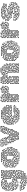

<svg xmlns="http://www.w3.org/2000/svg" viewBox="2340 -2896 782 5501"><g transform="rotate(-90 2730.5 -145.0)"><path d="M24 -344V-380H36V-356H84V-374H54V-416H126V-386H174V-416H204V-494H156V-470H144V-506H216V-404H186V-374H114V-404H66V-386H96V-344ZM234 -434V-506H276V-476H294V-500H306V-464H264V-494H246V-446H270V-434ZM354 -224V-296H396V-260H384V-284H366V-236H444V-254H414V-446H444V-506H486V-404H456V-326H480V-314H444V-416H474V-494H456V-434H426V-266H456V-224ZM384 -464V-506H420V-494H396V-476H420V-464ZM504 -440V-476H534V-494H510V-506H546V-464H516V-440ZM594 -410V-494H576V-470H564V-506H606V-410ZM144 -410V-434H114V-464H96V-434H60V-446H84V-476H126V-446H156V-410ZM240 -404V-416H324V-476H360V-464H336V-404ZM174 -440V-470H186V-440ZM474 -344V-386H504V-416H534V-446H576V-356H594V-380H606V-344H564V-434H546V-404H516V-374H486V-356H534V-380H546V-344ZM354 -314V-356H384V-374H354V-446H396V-410H384V-434H366V-386H396V-344H366V-326H390V-314ZM204 -290V-326H234V-374H216V-350H204V-386H246V-314H216V-290ZM264 -344V-386H330V-374H276V-356H330V-344ZM240 -14V-26H264V-74H234V-164H204V-236H234V-254H186V-164H126V-134H84V-224H54V-296H174V-344H126V-326H150V-314H114V-356H186V-284H66V-236H96V-146H114V-176H174V-266H246V-224H216V-176H246V-86H276V-14ZM24 -260V-326H60V-314H36V-260ZM540 -284V-296H564V-314H510V-326H576V-284ZM594 -290V-320H606V-290ZM570 -194V-206H594V-254H504V-284H450V-296H516V-266H606V-194ZM144 -230V-254H90V-266H156V-230ZM504 -194V-224H474V-260H486V-236H516V-206H534V-236H570V-224H546V-194ZM30 -134V-146H54V-164H24V-230H36V-176H66V-134ZM114 -194V-230H126V-206H150V-194ZM240 -194V-206H270V-194ZM414 196V64H486V94H504V34H594V-14H546V16H504V-44H486V-14H456V46H384V4H414V-14H384V-104H324V-146H384V-206H486V-164H456V-134H426V-116H456V-86H474V-110H486V-74H444V-104H414V-146H444V-176H474V-194H396V-134H336V-116H396V-26H426V16H396V34H444V-26H474V-56H516V4H534V-26H606V46H516V106H474V76H426V184H444V154H516V196H480V184H504V166H456V196ZM564 -44V-74H534V-116H594V-164H576V-134H534V-164H516V-80H504V-176H546V-146H564V-176H606V-104H546V-86H576V-56H594V-80H606V-44ZM354 226V-74H336V-44H294V-134H264V-176H360V-164H276V-146H306V-56H324V-86H366V214H384V70H396V226ZM84 -44V-74H54V-116H90V-104H66V-86H96V-56H114V-86H144V-146H210V-134H156V-74H126V-44ZM144 -14V-56H174V-116H216V-80H204V-104H186V-44H156V-26H204V-50H216V-14ZM414 -44V-80H426V-56H450V-44ZM474 40V10H486V40ZM24 70V34H180V46H36V70ZM84 166V136H54V64H126V94H144V64H186V100H174V76H156V106H114V76H66V124H96V154H114V124H204V64H234V34H276V70H264V46H246V76H216V136H126V166ZM294 166V136H264V106H246V130H234V94H276V124H306V154H324V76H306V100H294V64H336V166ZM444 136V100H456V124H564V64H600V76H576V136ZM534 100V70H546V100ZM150 196V184H174V166H150V154H186V196ZM234 226V154H270V166H246V214H264V184H336V226H300V214H324V196H276V226ZM204 220V160H216V220ZM420 226V214H450V226Z M839 -470V-506H881V-470H869V-494H851V-470ZM1019 -314V-434H1001V-404H971V-374H929V-446H959V-476H989V-494H911V-476H935V-464H899V-506H1001V-464H971V-434H941V-386H959V-416H989V-446H1031V-326H1049V-350H1061V-314ZM1049 -404V-464H1019V-506H1091V-476H1109V-500H1121V-464H1079V-494H1031V-476H1061V-416H1079V-446H1121V-416H1139V-446H1169V-464H1145V-476H1181V-434H1151V-404H1109V-434H1091V-404ZM779 -410V-470H791V-410ZM809 -410V-446H851V-410H839V-434H821V-410ZM875 -374V-386H899V-404H869V-446H905V-434H881V-416H911V-374ZM1175 -404V-416H1199V-440H1211V-404ZM869 -314V-344H839V-374H761V-344H719V-416H749V-440H761V-404H731V-356H749V-386H851V-356H881V-326H899V-356H989V-380H1001V-344H911V-314ZM1109 -314V-344H1079V-386H1181V-344H1145V-356H1169V-374H1091V-356H1121V-326H1145V-314ZM749 -284V-314H689V-380H701V-326H761V-296H839V-314H815V-326H851V-284ZM1229 -350V-380H1241V-350ZM779 -320V-356H815V-344H791V-320ZM1199 -314V-350H1211V-326H1265V-314ZM1079 -284V-320H1091V-296H1169V-320H1181V-284ZM839 -74V-236H899V-284H881V-254H821V-224H749V-254H701V-176H749V-194H725V-206H761V-164H689V-266H761V-236H809V-266H869V-296H911V-224H851V-86H875V-74ZM1169 -194V-266H1199V-296H1265V-284H1211V-254H1181V-206H1259V-224H1205V-236H1271V-194ZM1025 -284V-296H1055V-284ZM695 -284V-296H725V-284ZM1109 -14V-56H1199V-104H1139V-134H1109V-164H1049V-236H1091V-206H1109V-254H1031V-146H1061V-116H1079V-140H1091V-104H1049V-134H1019V-266H1121V-194H1079V-224H1061V-176H1121V-146H1151V-116H1211V-44H1121V-26H1145V-14ZM1235 -254V-266H1265V-254ZM1139 -230V-260H1151V-230ZM749 -50V-74H719V-104H689V-146H779V-206H821V-104H791V-86H815V-74H779V-116H809V-194H791V-134H701V-116H731V-86H761V-50ZM875 -194V-206H905V-194ZM1139 -170V-200H1151V-170ZM905 -134V-146H929V-164H875V-176H941V-134ZM1169 -140V-176H1211V-140H1199V-164H1181V-140ZM1229 -110V-176H1265V-164H1241V-110ZM1049 -50V-74H1019V-104H959V-146H995V-134H971V-116H1031V-86H1061V-50ZM929 16V-14H779V-56H899V-104H869V-140H881V-116H911V-44H791V-26H941V4H1115V16ZM1109 -74V-110H1121V-86H1175V-74ZM989 -14V-74H941V-56H965V-44H929V-86H1001V-26H1019V-50H1031V-14ZM1079 -50V-80H1091V-50ZM1055 -14V-26H1085V-14ZM875 16V4H905V16Z M1350 -300V-354H1320V-396H1350V-504H1302V-456H1332V-420H1320V-444H1290V-516H1362V-384H1332V-366H1362V-300ZM1440 -330V-354H1380V-426H1410V-444H1380V-516H1482V-474H1452V-456H1500V-480H1512V-444H1440V-486H1470V-504H1392V-456H1422V-414H1392V-366H1452V-330ZM1560 -114V-156H1590V-174H1470V-216H1566V-204H1482V-186H1602V-144H1572V-126H1650V-144H1620V-186H1650V-204H1590V-276H1632V-246H1680V-276H1722V-246H1770V-294H1710V-336H1740V-366H1782V-336H1800V-486H1860V-504H1782V-444H1740V-504H1722V-396H1770V-414H1746V-426H1782V-384H1710V-516H1752V-456H1770V-516H1872V-474H1812V-324H1770V-354H1752V-324H1722V-306H1782V-234H1710V-264H1692V-234H1620V-264H1602V-216H1662V-174H1632V-156H1662V-114ZM1626 -324V-336H1650V-366H1680V-384H1650V-426H1680V-480H1692V-414H1662V-396H1692V-354H1662V-324ZM1830 -330V-426H1860V-444H1836V-456H1872V-414H1842V-330ZM1476 -294V-306H1500V-366H1530V-384H1500V-426H1536V-414H1512V-396H1542V-354H1512V-294ZM1446 -414V-426H1476V-414ZM1470 -330V-384H1416V-396H1482V-330ZM1440 -240V-264H1380V-306H1410V-324H1386V-336H1422V-294H1392V-276H1452V-240ZM1530 -234V-264H1506V-276H1542V-246H1560V-294H1530V-336H1566V-324H1542V-306H1572V-234ZM1626 -294V-306H1680V-330H1692V-294ZM1800 -270V-300H1812V-270ZM1470 -234V-270H1482V-246H1506V-234ZM1440 -114V-144H1410V-186H1440V-204H1410V-234H1392V-210H1380V-246H1422V-216H1452V-174H1422V-156H1452V-126H1470V-156H1536V-144H1482V-114ZM1680 -174V-210H1692V-186H1770V-204H1716V-216H1782V-174ZM1620 -54V-96H1656V-84H1632V-66H1710V-84H1680V-126H1710V-156H1752V-120H1740V-144H1722V-114H1692V-96H1722V-54ZM1500 6V-96H1530V-114H1506V-126H1542V-84H1512V-6H1596V6ZM1470 0V-84H1446V-96H1482V0ZM1620 6V-24H1590V-84H1572V-24H1536V-36H1560V-96H1602V-36H1632V-6H1650V-36H1692V0H1680V-24H1662V6Z M2428 -200V-296H2458V-344H2410V-284H2368V-386H2398V-404H2248V-476H2308V-494H2230V-404H2188V-494H2140V-374H2038V-416H2068V-446H2110V-410H2098V-434H2080V-404H2050V-386H2128V-506H2200V-416H2218V-506H2320V-464H2260V-416H2410V-374H2380V-296H2398V-356H2470V-284H2440V-200ZM2074 -464V-476H2098V-494H2074V-506H2110V-464ZM2344 -464V-476H2374V-464ZM1948 -380V-416H1978V-446H2038V-470H2050V-434H1990V-404H1960V-380ZM2158 -440V-470H2170V-440ZM2284 -434V-446H2404V-434ZM2278 -284V-314H2218V-356H2248V-374H2158V-410H2170V-386H2260V-344H2230V-326H2290V-296H2308V-356H2338V-374H2290V-350H2278V-386H2350V-344H2320V-284ZM2428 -380V-410H2440V-380ZM2158 -194V-224H2128V-254H2098V-344H2008V-374H1990V-344H1924V-356H1978V-386H2020V-356H2110V-266H2140V-236H2170V-206H2188V-230H2200V-194ZM2128 -284V-326H2158V-344H2134V-356H2170V-314H2140V-296H2164V-284ZM2068 16V-14H2008V-44H1978V-116H2008V-134H1978V-224H1960V-194H1918V-326H1960V-266H2038V-326H2080V-224H2020V-176H2038V-200H2050V-164H2008V-236H2068V-314H2050V-254H1948V-314H1930V-206H1948V-236H1990V-146H2020V-104H1990V-56H2020V-26H2080V4H2098V-116H2158V-134H2050V-86H2080V-44H2044V-56H2068V-74H2038V-146H2170V-104H2110V16ZM1978 -284V-326H2014V-314H1990V-296H2014V-284ZM2308 -194V-266H2338V-320H2350V-254H2320V-206H2398V-254H2380V-230H2368V-266H2410V-194ZM2164 -254V-266H2188V-296H2260V-260H2248V-284H2200V-254ZM2458 -200V-260H2470V-200ZM2224 -194V-206H2248V-224H2218V-260H2230V-236H2260V-194ZM2278 -200V-260H2290V-200ZM2068 -164V-206H2140V-170H2128V-194H2080V-176H2104V-164ZM1918 -140V-176H1960V-140H1948V-164H1930V-140ZM2128 16V-20H2140V4H2188V-14H2158V-44H2128V-86H2200V-56H2230V4H2308V-14H2248V-56H2278V-146H2320V-56H2350V-26H2368V-86H2434V-74H2380V-14H2338V-44H2308V-134H2290V-44H2260V-26H2320V16H2218V-44H2188V-74H2140V-56H2170V-26H2200V16ZM2338 -80V-146H2380V-116H2458V-140H2470V-104H2368V-134H2350V-80ZM2404 -134V-146H2434V-134ZM2194 -104V-116H2248V-140H2260V-104ZM1948 -80V-110H1960V-80ZM2224 -74V-86H2254V-74Z M2588 -270V-294H2558V-336H2588V-396H2750V-354H2690V-336H2750V-306H2768V-396H2798V-426H2918V-456H2978V-474H2948V-504H2930V-474H2840V-456H2894V-444H2828V-486H2918V-516H2960V-486H2990V-444H2930V-414H2810V-384H2780V-294H2738V-324H2678V-366H2738V-384H2600V-324H2570V-306H2600V-270ZM2558 -360V-426H2588V-444H2558V-486H2588V-516H2624V-504H2600V-474H2570V-456H2600V-414H2570V-360ZM2708 -450V-474H2678V-516H2714V-504H2690V-486H2720V-450ZM2624 -474V-486H2648V-510H2660V-474ZM2678 -414V-444H2654V-456H2690V-426H2768V-444H2738V-486H2774V-474H2750V-456H2780V-414ZM3008 -420V-480H3020V-420ZM2618 -414V-450H2630V-426H2654V-414ZM2984 -354V-366H3008V-384H2978V-414H2954V-426H2990V-396H3020V-354ZM2648 -144V-174H2618V-216H2678V-306H2720V-276H2750V-234H2714V-246H2738V-264H2708V-294H2690V-204H2630V-186H2660V-156H2678V-186H2708V-216H2750V-186H2768V-276H2798V-336H2828V-396H2870V-366H2930V-324H2870V-294H2834V-306H2858V-336H2918V-354H2858V-384H2840V-324H2810V-264H2780V-174H2738V-204H2720V-174H2690V-144ZM2948 -324V-384H2894V-396H2960V-336H3014V-324ZM2618 -264V-360H2630V-276H2648V-360H2660V-264ZM2894 -294V-306H2984V-294ZM2558 -234V-270H2570V-246H2654V-234ZM2558 -60V-216H2600V-180H2588V-204H2570V-60ZM2594 -24V-36H2618V-66H2648V-84H2588V-156H2630V-126H2720V-84H2690V-60H2678V-96H2708V-114H2618V-144H2600V-96H2660V-54H2630V-24ZM2744 -114V-126H2768V-144H2744V-156H2780V-114ZM2624 6V-6H2648V-36H2708V-66H2738V-96H2780V-24H2750V6H2684V-6H2738V-36H2768V-84H2750V-54H2720V-24H2660V6ZM2558 6V-30H2570V-6H2594V6Z M3076 -204V-246H3106V-294H3076V-336H3106V-366H3136V-456H3196V-504H3178V-474H3106V-516H3142V-504H3118V-486H3166V-516H3208V-444H3148V-354H3118V-324H3088V-306H3118V-234H3088V-216H3112V-204ZM3586 6V-30H3598V-6H3646V-24H3616V-66H3646V-84H3598V-54H3568V-24H3526V-84H3508V-54H3466V-114H3448V-84H3406V-156H3466V-174H3406V-336H3436V-384H3376V-426H3406V-444H3376V-474H3358V-384H3256V-504H3238V-384H3178V-366H3208V-336H3238V-306H3256V-366H3298V-336H3316V-360H3328V-324H3286V-354H3268V-294H3226V-324H3196V-354H3166V-396H3226V-516H3268V-396H3346V-486H3388V-456H3418V-414H3388V-396H3448V-324H3418V-186H3478V-144H3418V-96H3436V-126H3478V-66H3496V-96H3538V-36H3556V-66H3586V-96H3658V-54H3628V-36H3658V6ZM3436 -204V-240H3448V-216H3466V-264H3436V-306H3586V-396H3616V-414H3526V-504H3418V-486H3508V-444H3442V-456H3496V-474H3406V-516H3538V-426H3628V-384H3598V-294H3448V-276H3478V-204ZM3556 -444V-480H3568V-456H3592V-444ZM3286 -414V-480H3298V-426H3316V-450H3328V-414ZM3076 -414V-480H3088V-426H3106V-450H3118V-414ZM3472 -324V-336H3556V-354H3466V-414H3442V-426H3478V-366H3568V-324ZM3172 -414V-426H3202V-414ZM3496 -384V-420H3508V-396H3562V-384ZM3076 -360V-396H3112V-384H3088V-360ZM3646 -210V-264H3616V-336H3646V-354H3622V-366H3658V-324H3628V-276H3658V-210ZM3352 -324V-336H3376V-354H3352V-366H3388V-324ZM3082 -114V-126H3166V-186H3196V-234H3136V-336H3178V-306H3208V-264H3172V-276H3196V-294H3166V-324H3148V-246H3208V-174H3178V-114ZM3622 -114V-126H3646V-174H3616V-234H3586V-264H3538V-234H3496V-270H3508V-246H3526V-276H3598V-246H3628V-186H3658V-114ZM3232 -204V-216H3256V-276H3298V-210H3286V-264H3268V-204ZM3226 -240V-270H3238V-240ZM3136 -150V-216H3172V-204H3148V-150ZM3556 -90V-126H3586V-144H3496V-216H3568V-186H3586V-210H3598V-174H3556V-204H3508V-156H3598V-114H3568V-90ZM3076 -144V-186H3112V-174H3088V-156H3112V-144ZM3256 6V-36H3286V-174H3262V-186H3298V-24H3268V-6H3292V6ZM3166 6V-24H3148V0H3136V-36H3178V-6H3196V-96H3238V-66H3256V-144H3208V-126H3232V-114H3196V-156H3268V-54H3226V-84H3208V6ZM3502 -114V-126H3532V-114ZM3076 6V-36H3106V-54H3076V-96H3148V-66H3166V-90H3178V-54H3136V-84H3088V-66H3118V-24H3088V-6H3112V6ZM3406 6V-66H3448V-30H3436V-54H3418V-6H3466V-36H3508V-6H3562V6H3496V-24H3478V6ZM3226 0V-30H3238V0Z M3884 -470V-506H3926V-470H3914V-494H3896V-470ZM4064 -314V-434H4046V-404H4016V-374H3974V-446H4004V-476H4034V-494H3956V-476H3980V-464H3944V-506H4046V-464H4016V-434H3986V-386H4004V-416H4034V-446H4076V-326H4094V-350H4106V-314ZM4094 -404V-464H4064V-506H4136V-476H4154V-500H4166V-464H4124V-494H4076V-476H4106V-416H4124V-446H4166V-416H4184V-446H4214V-464H4190V-476H4226V-434H4196V-404H4154V-434H4136V-404ZM3824 -410V-470H3836V-410ZM3854 -410V-446H3896V-410H3884V-434H3866V-410ZM3920 -374V-386H3944V-404H3914V-446H3950V-434H3926V-416H3956V-374ZM4220 -404V-416H4244V-440H4256V-404ZM3914 -314V-344H3884V-374H3806V-344H3764V-416H3794V-440H3806V-404H3776V-356H3794V-386H3896V-356H3926V-326H3944V-356H4034V-380H4046V-344H3956V-314ZM4154 -314V-344H4124V-386H4226V-344H4190V-356H4214V-374H4136V-356H4166V-326H4190V-314ZM3794 -284V-314H3734V-380H3746V-326H3806V-296H3884V-314H3860V-326H3896V-284ZM4274 -350V-380H4286V-350ZM3824 -320V-356H3860V-344H3836V-320ZM4244 -314V-350H4256V-326H4310V-314ZM4124 -284V-320H4136V-296H4214V-320H4226V-284ZM3884 -74V-236H3944V-284H3926V-254H3866V-224H3794V-254H3746V-176H3794V-194H3770V-206H3806V-164H3734V-266H3806V-236H3854V-266H3914V-296H3956V-224H3896V-86H3920V-74ZM4214 -194V-266H4244V-296H4310V-284H4256V-254H4226V-206H4304V-224H4250V-236H4316V-194ZM4070 -284V-296H4100V-284ZM3740 -284V-296H3770V-284ZM4154 -14V-56H4244V-104H4184V-134H4154V-164H4094V-236H4136V-206H4154V-254H4076V-146H4106V-116H4124V-140H4136V-104H4094V-134H4064V-266H4166V-194H4124V-224H4106V-176H4166V-146H4196V-116H4256V-44H4166V-26H4190V-14ZM4280 -254V-266H4310V-254ZM4184 -230V-260H4196V-230ZM3794 -50V-74H3764V-104H3734V-146H3824V-206H3866V-104H3836V-86H3860V-74H3824V-116H3854V-194H3836V-134H3746V-116H3776V-86H3806V-50ZM3920 -194V-206H3950V-194ZM4184 -170V-200H4196V-170ZM3950 -134V-146H3974V-164H3920V-176H3986V-134ZM4214 -140V-176H4256V-140H4244V-164H4226V-140ZM4274 -110V-176H4310V-164H4286V-110ZM4094 -50V-74H4064V-104H4004V-146H4040V-134H4016V-116H4076V-86H4106V-50ZM3974 16V-14H3824V-56H3944V-104H3914V-140H3926V-116H3956V-44H3836V-26H3986V4H4160V16ZM4154 -74V-110H4166V-86H4220V-74ZM4034 -14V-74H3986V-56H4010V-44H3974V-86H4046V-26H4064V-50H4076V-14ZM4124 -50V-80H4136V-50ZM4100 -14V-26H4130V-14ZM3920 16V4H3950V16Z M4422 -270V-294H4392V-336H4422V-396H4584V-354H4524V-336H4584V-306H4602V-396H4632V-426H4752V-456H4812V-474H4782V-504H4764V-474H4674V-456H4728V-444H4662V-486H4752V-516H4794V-486H4824V-444H4764V-414H4644V-384H4614V-294H4572V-324H4512V-366H4572V-384H4434V-324H4404V-306H4434V-270ZM4392 -360V-426H4422V-444H4392V-486H4422V-516H4458V-504H4434V-474H4404V-456H4434V-414H4404V-360ZM4542 -450V-474H4512V-516H4548V-504H4524V-486H4554V-450ZM4458 -474V-486H4482V-510H4494V-474ZM4512 -414V-444H4488V-456H4524V-426H4602V-444H4572V-486H4608V-474H4584V-456H4614V-414ZM4842 -420V-480H4854V-420ZM4452 -414V-450H4464V-426H4488V-414ZM4818 -354V-366H4842V-384H4812V-414H4788V-426H4824V-396H4854V-354ZM4482 -144V-174H4452V-216H4512V-306H4554V-276H4584V-234H4548V-246H4572V-264H4542V-294H4524V-204H4464V-186H4494V-156H4512V-186H4542V-216H4584V-186H4602V-276H4632V-336H4662V-396H4704V-366H4764V-324H4704V-294H4668V-306H4692V-336H4752V-354H4692V-384H4674V-324H4644V-264H4614V-174H4572V-204H4554V-174H4524V-144ZM4782 -324V-384H4728V-396H4794V-336H4848V-324ZM4452 -264V-360H4464V-276H4482V-360H4494V-264ZM4728 -294V-306H4818V-294ZM4392 -234V-270H4404V-246H4488V-234ZM4392 -60V-216H4434V-180H4422V-204H4404V-60ZM4428 -24V-36H4452V-66H4482V-84H4422V-156H4464V-126H4554V-84H4524V-60H4512V-96H4542V-114H4452V-144H4434V-96H4494V-54H4464V-24ZM4578 -114V-126H4602V-144H4578V-156H4614V-114ZM4458 6V-6H4482V-36H4542V-66H4572V-96H4614V-24H4584V6H4518V-6H4572V-36H4602V-84H4584V-54H4554V-24H4494V6ZM4392 6V-30H4404V-6H4428V6Z M5216 -404V-494H5168V-464H5126V-494H5108V-464H5036V-506H5072V-494H5048V-476H5096V-506H5138V-476H5156V-506H5228V-416H5246V-446H5378V-404H5342V-416H5366V-434H5258V-404ZM5006 -404V-500H5018V-416H5042V-404ZM5246 -464V-500H5258V-476H5312V-464ZM4922 -434V-446H4976V-464H4952V-476H4988V-434ZM5132 -434V-446H5186V-470H5198V-434ZM5072 -434V-446H5102V-434ZM4946 -380V-416H4988V-380H4976V-404H4958V-380ZM5036 -194V-236H5066V-266H5108V-206H5126V-326H5216V-356H5246V-386H5276V-416H5318V-386H5372V-374H5306V-404H5288V-374H5258V-344H5228V-314H5138V-194H5096V-254H5078V-224H5048V-206H5072V-194ZM5066 -350V-416H5138V-386H5156V-416H5198V-350H5186V-404H5168V-374H5126V-404H5078V-350ZM4916 -260V-284H4886V-326H4916V-374H4898V-350H4886V-386H4928V-314H4898V-296H4928V-260ZM4976 -254V-284H4946V-326H4976V-356H5006V-386H5048V-314H5012V-326H5036V-374H5018V-344H4988V-314H4958V-296H4988V-266H5006V-290H5018V-254ZM5096 -350V-380H5108V-350ZM5282 -344V-356H5372V-344ZM5066 -284V-320H5078V-296H5096V-320H5108V-284ZM5336 -194V-224H5306V-254H5276V-296H5312V-284H5288V-266H5318V-236H5348V-206H5366V-230H5378V-194ZM5072 -134V-146H5096V-176H5156V-296H5192V-284H5168V-164H5108V-134ZM5216 -260V-296H5258V-260H5246V-284H5228V-260ZM5036 -260V-290H5048V-260ZM5342 -254V-266H5372V-254ZM4946 -230V-260H4958V-230ZM5186 -224V-260H5198V-236H5282V-224ZM4976 -194V-236H5012V-224H4988V-206H5012V-194ZM5276 -134V-194H5258V-164H5216V-194H5198V-170H5186V-206H5228V-176H5246V-206H5288V-146H5396V-230H5408V-134ZM5306 -170V-200H5318V-170ZM5342 -164V-176H5372V-164ZM4892 -134V-146H4952V-134ZM4976 -104V-146H5012V-134H4988V-116H5012V-104ZM5246 -104V-134H5222V-146H5258V-116H5282V-104ZM5036 16V-26H5066V-44H5006V-74H4958V-44H4916V-104H4898V-80H4886V-116H4928V-56H4946V-86H5018V-56H5078V-14H5048V4H5096V-86H5156V-104H5078V-74H5036V-140H5048V-86H5066V-116H5168V-74H5108V16ZM5216 -80V-104H5186V-140H5198V-116H5228V-80ZM5336 -44V-104H5312V-116H5348V-56H5366V-116H5408V-80H5396V-104H5378V-44ZM5246 16V-20H5258V4H5276V-26H5306V-44H5276V-74H5258V-44H5228V-14H5186V-50H5198V-26H5216V-56H5246V-86H5288V-56H5318V-14H5288V16ZM5156 -20V-44H5132V-56H5168V-20ZM4952 -14V-26H4976V-50H4988V-14ZM5006 10V-20H5018V10ZM5126 16V-20H5138V4H5222V16Z"/></g></svg>

Font: Rubik Maze
Style: Regular
Weight: 400
Designer: Hubert and Fischer, NaN
Foundry: Hubert and Fischer, NaN
Version: Version 2.200